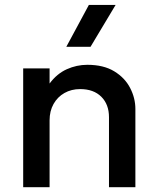

<svg xmlns="http://www.w3.org/2000/svg" viewBox="-20 -780 656 800"><path d="M76.6 0V-495H186.6V-432Q217.3 -473.2 258.5 -491.6Q299.6 -510 343.7 -510Q411.5 -510 456 -482.9Q500.4 -455.8 522.2 -413.5Q544.1 -371.2 544.1 -326V0H434.1V-291.8Q434.1 -344.8 402.2 -376.8Q370.2 -408.8 313.8 -408.8Q277.2 -408.8 248.4 -392.4Q219.6 -376.1 203.1 -346.7Q186.6 -317.2 186.6 -278.6V0ZM256.3 -585 350.3 -759.5H461.7L357.2 -585Z"/></svg>

Font: Geologica Thin
Style: Regular
Weight: 100
Version: Version 1.010;gftools[0.9.28]